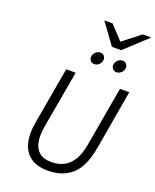

<svg xmlns="http://www.w3.org/2000/svg" viewBox="-197 -1224 1087 1346"><g transform="rotate(20 346.0 -551.0)"><path d="M329.5 12Q247 12 198.5 -23.5Q150 -59 134 -123.2Q118 -187.5 133 -273.5L208 -700H278.5L202.5 -269Q191.5 -206 199.8 -157.2Q208 -108.5 239.8 -80.8Q271.5 -53 332.5 -53Q376.5 -53 416.5 -70.2Q456.5 -87.5 487 -132Q517.5 -176.5 531.5 -258.5L609 -700H678.5L601.5 -255.5Q575.5 -109 506.2 -48.5Q437 12 329.5 12ZM545 -801Q528.5 -801 517.8 -812.2Q507 -823.5 507 -839.5Q507 -861.5 523.5 -877Q540 -892.5 560 -892.5Q577 -892.5 587.2 -881Q597.5 -869.5 597.5 -853.5Q597.5 -832 581.2 -816.5Q565 -801 545 -801ZM379 -801Q362.5 -801 352 -812.2Q341.5 -823.5 341.5 -839.5Q341.5 -861 357.8 -876.8Q374 -892.5 394 -892.5Q411.5 -892.5 421.5 -881Q431.5 -869.5 431.5 -853.5Q431.5 -832 415.5 -816.5Q399.5 -801 379 -801ZM455 -957.5 342 -1113.5H403.5L498 -1011.5L629 -1113.5H692.5L524 -957.5Z"/></g></svg>

Font: Overpass Light
Style: Italic
Weight: 300
Italic angle: -10°
Designer: Delve Withrington, Dave Bailey, Thomas Jockin
Foundry: Delve Fonts LLC
Version: Version 4.000; ttfautohint (v1.8.3)